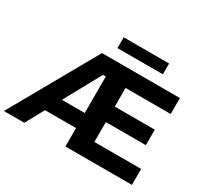

<svg xmlns="http://www.w3.org/2000/svg" viewBox="-182 -1114 1434 1355"><g transform="rotate(30 535.5 -436.5)"><path d="M-9 0 386 -700H1021V-570H653V-418H979V-292H653V-130H1034V0H492V-150H239L157 0ZM306 -273H492V-570H469ZM463 -785V-873H833V-785Z"/></g></svg>

Font: Montserrat
Style: Bold
Weight: 700
Designer: Julieta Ulanovsky
Foundry: Julieta Ulanovsky
Version: Version 9.000; ttfautohint (v1.8.4.7-5d5b)